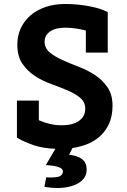

<svg xmlns="http://www.w3.org/2000/svg" viewBox="-20 -734 640 964"><path d="M65 -229H175V-130Q178 -129 181 -128Q204 -118 231.5 -111.5Q259 -105 290 -105Q346 -105 377 -127.5Q408 -150 408 -188Q408 -222 382.5 -243Q357 -264 319.5 -280Q282 -296 237.5 -312Q193 -328 155.5 -352.5Q118 -377 92.5 -414Q67 -451 67 -510Q67 -555 84.5 -592.5Q102 -630 133.5 -657Q165 -684 209 -699Q253 -714 307 -714Q368 -714 427 -703Q486 -692 521 -673V-470H411V-581Q408 -581 405 -582Q383 -588 357.5 -591.5Q332 -595 307 -595Q259 -595 231.5 -576Q204 -557 204 -525Q204 -492 229.5 -471Q255 -450 292.5 -433Q330 -416 374.5 -399Q419 -382 456.5 -357.5Q494 -333 519.5 -296Q545 -259 545 -203Q545 -149 525.5 -108.5Q506 -68 471 -40.5Q436 -13 387 0Q367 6 344 9L327 43Q368 47 391.5 64.5Q415 82 415 118Q415 141 403.5 158Q392 175 372 186.5Q352 198 325 204Q298 210 267 210Q236 210 203 204L212 156Q219 157 225 157H236Q274 157 285 148Q296 139 296 127Q296 99 210 95L258 13Q198 11 152 -4Q97 -23 65 -43Z"/></svg>

Font: PT Mono
Style: Bold
Weight: 700
Monospace: yes
Designer: A.Korolkova, I.Chaeva
Foundry: ParaType Ltd
Version: Version 1.000 OFL